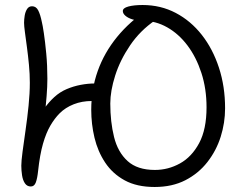

<svg xmlns="http://www.w3.org/2000/svg" viewBox="-20 -734 975 766"><path d="M597 12Q526 12 477.5 -14.5Q429 -41 399.5 -85.5Q370 -130 357 -184.5Q344 -239 344 -296Q344 -378 370 -451Q396 -524 447 -586.5Q498 -649 572 -698L582 -673Q547 -644 518 -601Q489 -558 465 -511.5Q441 -465 420 -424Q399 -383 381 -357Q363 -331 346 -331Q307 -331 274 -318Q241 -305 218 -282Q198 -262 181 -233Q164 -204 151.5 -160.5Q139 -117 132 -52Q129 -23 123 -6.5Q117 10 103 10Q88 10 79.5 -2.5Q71 -15 68 -34.5Q65 -54 65 -73Q65 -91 70 -129Q75 -167 82 -215Q89 -263 94 -312.5Q99 -362 99 -404Q99 -439 95.5 -475.5Q92 -512 87.5 -545.5Q83 -579 79.5 -605Q76 -631 76 -643Q76 -656 78.5 -671.5Q81 -687 88 -698Q95 -709 108 -709Q124 -709 132.5 -692.5Q141 -676 147 -646Q150 -635 155 -601.5Q160 -568 164.5 -520.5Q169 -473 169 -420Q169 -389 166 -351Q163 -313 158 -272.5Q153 -232 147.5 -194.5Q142 -157 137 -128Q132 -99 130 -84L71 -102Q73 -116 80 -139Q87 -162 97.5 -189.5Q108 -217 123 -246Q138 -275 156.5 -301Q175 -327 197 -347Q219 -367 246 -378.5Q273 -390 302 -395.5Q331 -401 359 -401Q375 -401 396.5 -424Q418 -447 441.5 -482.5Q465 -518 487 -557.5Q509 -597 526 -631Q543 -665 550 -683L599 -653Q539 -612 499 -553Q459 -494 439.5 -432.5Q420 -371 420 -321Q420 -248 435 -187.5Q450 -127 489 -91.5Q528 -56 598 -56Q651 -56 698 -82Q745 -108 774.5 -163Q804 -218 804 -306Q804 -380 783.5 -443Q763 -506 728 -552.5Q693 -599 647 -625Q601 -651 550 -651Q527 -651 509 -656.5Q491 -662 480.5 -671Q470 -680 470 -690Q470 -702 492 -708Q514 -714 549 -714Q621 -714 681 -682.5Q741 -651 785 -595Q829 -539 853.5 -464Q878 -389 878 -302Q878 -244 860.5 -188.5Q843 -133 807.5 -87.5Q772 -42 719.5 -15Q667 12 597 12Z"/></svg>

Font: Shantell Sans Light
Style: Regular
Weight: 300
Designer: Stephen Nixon, Anya Danilova, Shantell Martin
Foundry: Arrow Type
Version: Version 1.011;[c5ecc13dd]